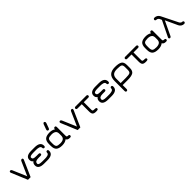

<svg xmlns="http://www.w3.org/2000/svg" viewBox="489 -2642 4734 4734"><g transform="rotate(-45 2856.0 -274.5)"><path d="M209 0H301.8L488.3 -421.9C490.9 -427.7 492.2 -433.6 492.2 -439.5C492.2 -460.9 481.1 -471.7 459 -471.7C442.1 -471.7 429.7 -462.9 421.9 -445.3L257.8 -74.2L99.6 -444.3C90.5 -462.6 78.1 -471.7 62.5 -471.7C54 -471.7 46.4 -469.1 39.6 -463.9C32.7 -458.7 29.3 -450.2 29.3 -438.5C29.3 -433.9 30.6 -428.4 33.2 -421.9Z M842.8 -197.3C872.7 -197.3 887.7 -208.3 887.7 -230.5C887.7 -255.2 872.7 -267.6 842.8 -267.6H775.4C726.6 -267.6 693.4 -272 675.8 -280.8C658.2 -289.6 649.4 -307 649.4 -333C649.4 -364.3 692.7 -379.9 779.3 -379.9H882.8C895.2 -379.9 907.7 -379.1 920.4 -377.4C933.1 -375.8 947.1 -373 962.4 -369.1C977.7 -365.2 990.2 -358.6 1000 -349.1C1009.8 -339.7 1014.6 -328.1 1014.6 -314.5C1014.6 -285.2 1026.7 -270.5 1050.8 -270.5C1073.6 -270.5 1085 -285.2 1085 -314.5C1085 -404.9 1019.9 -450.2 889.6 -450.2H772.5C644.2 -450.2 580.1 -407.9 580.1 -323.2C580.1 -278.3 596.4 -247.1 628.9 -229.5C596.4 -206.7 580.1 -172.5 580.1 -127C580.1 -42.3 644.2 0 772.5 0H889.6C1019.9 0 1085 -45.2 1085 -135.7C1085 -165 1073.6 -179.7 1050.8 -179.7C1026.7 -179.7 1014.6 -165 1014.6 -135.7C1014.6 -122.1 1009.8 -110.5 1000 -101.1C990.2 -91.6 977.7 -85 962.4 -81.1C947.1 -77.1 933.1 -74.4 920.4 -72.8C907.7 -71.1 895.2 -70.3 882.8 -70.3H779.3C693.4 -70.3 650.4 -85.9 650.4 -117.2C650.4 -146.5 660.2 -167.2 679.7 -179.2C699.2 -191.2 731.1 -197.3 775.4 -197.3Z M1488.3 -725.6C1472 -725.6 1459.6 -714.8 1451.2 -693.4L1403.3 -560.5C1400.7 -553.4 1399.4 -546.9 1399.4 -541C1399.4 -530.6 1402.8 -522.3 1409.7 -516.1C1416.5 -509.9 1424.8 -506.8 1434.6 -506.8C1452.1 -506.8 1464.2 -516.6 1470.7 -536.1L1518.6 -668C1520.5 -674.5 1521.5 -681.3 1521.5 -688.5C1521.5 -698.9 1518.4 -707.7 1512.2 -714.8C1506 -722 1498 -725.6 1488.3 -725.6ZM1676.8 0C1706.1 0 1720.7 -11.4 1720.7 -34.2C1720.7 -58.3 1706.1 -70.3 1676.8 -70.3C1659.2 -70.3 1647.5 -73.4 1641.6 -79.6C1635.7 -85.8 1632.8 -97.7 1632.8 -115.2V-416C1632.8 -443.4 1621.1 -457 1597.7 -457C1572.3 -457 1559.6 -441.1 1559.6 -409.2C1519.2 -436.5 1469.1 -450.2 1409.2 -450.2C1336.3 -450.2 1282.9 -435.5 1249 -406.2C1215.2 -377 1198.2 -327.1 1198.2 -256.8V-193.4C1198.2 -123 1215.2 -73.2 1249 -43.9C1282.9 -14.6 1336.3 0 1409.2 0C1476.9 0 1531.2 -16.9 1572.3 -50.8C1586.6 -16.9 1619.1 0 1669.9 0ZM1409.2 -379.9C1456.1 -379.9 1492.8 -370.8 1519.5 -352.5C1546.2 -334.3 1559.6 -302.4 1559.6 -256.8V-193.4C1559.6 -147.8 1546.2 -115.9 1519.5 -97.7C1492.8 -79.4 1456.1 -70.3 1409.2 -70.3C1353.8 -70.3 1316.6 -78.5 1297.4 -94.7C1278.2 -111 1268.6 -143.9 1268.6 -193.4V-256.8C1268.6 -306.3 1278.2 -339.2 1297.4 -355.5C1316.6 -371.7 1353.8 -379.9 1409.2 -379.9Z M1943.4 0H2036.1L2222.7 -421.9C2225.3 -427.7 2226.6 -433.6 2226.6 -439.5C2226.6 -460.9 2215.5 -471.7 2193.4 -471.7C2176.4 -471.7 2164.1 -462.9 2156.2 -445.3L1992.2 -74.2L1834 -444.3C1824.9 -462.6 1812.5 -471.7 1796.9 -471.7C1788.4 -471.7 1780.8 -469.1 1773.9 -463.9C1767.1 -458.7 1763.7 -450.2 1763.7 -438.5C1763.7 -433.9 1765 -428.4 1767.6 -421.9Z M2588.9 0C2614.9 0 2633.6 -2.4 2645 -7.3C2656.4 -12.2 2662.1 -21.2 2662.1 -34.2C2662.1 -48.5 2656.9 -58.1 2646.5 -63C2636.1 -67.9 2616.9 -70.3 2588.9 -70.3C2568.7 -70.3 2554.7 -73.2 2546.9 -79.1C2539.1 -85 2535.2 -96.7 2535.2 -114.3V-379.9H2689.5C2717.4 -379.9 2731.4 -391.3 2731.4 -414.1C2731.4 -438.2 2717.4 -450.2 2689.5 -450.2H2317.4C2302.4 -450.2 2291.7 -446.6 2285.2 -439.5C2278.6 -432.3 2275.4 -424.2 2275.4 -415C2275.4 -405.9 2278.6 -397.8 2285.2 -390.6C2291.7 -383.5 2302.4 -379.9 2317.4 -379.9H2464.8V-127C2464.8 -80.7 2473.5 -48 2490.7 -28.8C2508 -9.6 2540.7 0 2588.9 0Z M3081.1 -197.3C3111 -197.3 3126 -208.3 3126 -230.5C3126 -255.2 3111 -267.6 3081.1 -267.6H3013.7C2964.8 -267.6 2931.6 -272 2914.1 -280.8C2896.5 -289.6 2887.7 -307 2887.7 -333C2887.7 -364.3 2931 -379.9 3017.6 -379.9H3121.1C3133.5 -379.9 3146 -379.1 3158.7 -377.4C3171.4 -375.8 3185.4 -373 3200.7 -369.1C3216 -365.2 3228.5 -358.6 3238.3 -349.1C3248 -339.7 3252.9 -328.1 3252.9 -314.5C3252.9 -285.2 3265 -270.5 3289.1 -270.5C3311.8 -270.5 3323.2 -285.2 3323.2 -314.5C3323.2 -404.9 3258.1 -450.2 3127.9 -450.2H3010.7C2882.5 -450.2 2818.4 -407.9 2818.4 -323.2C2818.4 -278.3 2834.6 -247.1 2867.2 -229.5C2834.6 -206.7 2818.4 -172.5 2818.4 -127C2818.4 -42.3 2882.5 0 3010.7 0H3127.9C3258.1 0 3323.2 -45.2 3323.2 -135.7C3323.2 -165 3311.8 -179.7 3289.1 -179.7C3265 -179.7 3252.9 -165 3252.9 -135.7C3252.9 -122.1 3248 -110.5 3238.3 -101.1C3228.5 -91.6 3216 -85 3200.7 -81.1C3185.4 -77.1 3171.4 -74.4 3158.7 -72.8C3146 -71.1 3133.5 -70.3 3121.1 -70.3H3017.6C2931.6 -70.3 2888.7 -85.9 2888.7 -117.2C2888.7 -146.5 2898.4 -167.2 2918 -179.2C2937.5 -191.2 2969.4 -197.3 3013.7 -197.3Z M3690.4 -379.9C3762 -379.9 3809.2 -373.9 3832 -361.8C3854.8 -349.8 3866.2 -320.3 3866.2 -273.4V-176.8C3866.2 -129.9 3855 -100.4 3832.5 -88.4C3810.1 -76.3 3763.7 -70.3 3693.4 -70.3H3511.7V-226.6C3511.7 -273.4 3524.7 -310.7 3550.8 -338.4C3576.8 -366 3623.4 -379.9 3690.4 -379.9ZM3690.4 -450.2C3607.7 -450.2 3545.6 -431.3 3503.9 -393.6C3462.2 -355.8 3441.4 -293.9 3441.4 -208V133.8C3441.4 163.1 3452.5 177.7 3474.6 177.7C3499.3 177.7 3511.7 163.1 3511.7 133.8V0H3693.4C3778.6 0 3840.5 -11.9 3878.9 -35.6C3917.3 -59.4 3936.5 -105.5 3936.5 -173.8V-276.4C3936.5 -344.7 3917.2 -390.8 3878.4 -414.6C3839.7 -438.3 3777 -450.2 3690.4 -450.2Z M4323.2 0C4349.3 0 4368 -2.4 4379.4 -7.3C4390.8 -12.2 4396.5 -21.2 4396.5 -34.2C4396.5 -48.5 4391.3 -58.1 4380.9 -63C4370.4 -67.9 4351.2 -70.3 4323.2 -70.3C4303.1 -70.3 4289.1 -73.2 4281.2 -79.1C4273.4 -85 4269.5 -96.7 4269.5 -114.3V-379.9H4423.8C4451.8 -379.9 4465.8 -391.3 4465.8 -414.1C4465.8 -438.2 4451.8 -450.2 4423.8 -450.2H4051.8C4036.8 -450.2 4026 -446.6 4019.5 -439.5C4013 -432.3 4009.8 -424.2 4009.8 -415C4009.8 -405.9 4013 -397.8 4019.5 -390.6C4026 -383.5 4036.8 -379.9 4051.8 -379.9H4199.2V-127C4199.2 -80.7 4207.8 -48 4225.1 -28.8C4242.4 -9.6 4275.1 0 4323.2 0Z M5026.4 0C5055.7 0 5070.3 -11.4 5070.3 -34.2C5070.3 -58.3 5055.7 -70.3 5026.4 -70.3C5008.8 -70.3 4997.1 -73.4 4991.2 -79.6C4985.4 -85.8 4982.4 -97.7 4982.4 -115.2V-416C4982.4 -443.4 4970.7 -457 4947.3 -457C4921.9 -457 4909.2 -441.1 4909.2 -409.2C4868.8 -436.5 4818.7 -450.2 4758.8 -450.2C4685.9 -450.2 4632.5 -435.5 4598.6 -406.2C4564.8 -377 4547.9 -327.1 4547.9 -256.8V-193.4C4547.9 -123 4564.8 -73.2 4598.6 -43.9C4632.5 -14.6 4685.9 0 4758.8 0C4826.5 0 4880.9 -16.9 4921.9 -50.8C4936.2 -16.9 4968.8 0 5019.5 0ZM4758.8 -379.9C4805.7 -379.9 4842.4 -370.8 4869.1 -352.5C4895.8 -334.3 4909.2 -302.4 4909.2 -256.8V-193.4C4909.2 -147.8 4895.8 -115.9 4869.1 -97.7C4842.4 -79.4 4805.7 -70.3 4758.8 -70.3C4703.5 -70.3 4666.2 -78.5 4647 -94.7C4627.8 -111 4618.2 -143.9 4618.2 -193.4V-256.8C4618.2 -306.3 4627.8 -339.2 4647 -355.5C4666.2 -371.7 4703.5 -379.9 4758.8 -379.9Z M5523.4 -76.2C5535.2 -50.8 5552.4 -30.8 5575.2 -16.1C5598 -1.5 5622.4 5.9 5648.4 5.9C5664.1 5.9 5675.1 2 5681.6 -5.9C5688.2 -13.7 5691.4 -22.1 5691.4 -31.2C5691.4 -41.7 5687.5 -50 5679.7 -56.2C5671.9 -62.3 5661.5 -65.4 5648.4 -65.4C5636.1 -65.4 5624 -70.1 5612.3 -79.6C5600.6 -89 5591.5 -100.6 5585 -114.3L5373 -540C5360.7 -565.4 5342.6 -585.4 5318.8 -600.1C5295.1 -614.7 5269.5 -622.1 5242.2 -622.1C5226.6 -622.1 5215.5 -618.2 5209 -610.4C5202.5 -602.5 5199.2 -594.1 5199.2 -585C5199.2 -574.5 5203.1 -566.2 5210.9 -560.1C5218.8 -553.9 5229.2 -550.8 5242.2 -550.8C5255.2 -550.8 5268.6 -546.1 5282.2 -536.6C5295.9 -527.2 5306 -514.6 5312.5 -499L5333 -453.1L5130.9 -39.1C5128.9 -33.2 5127.9 -28 5127.9 -23.4C5127.9 -14.3 5131.3 -7 5138.2 -1.5C5145 4.1 5152.7 6.8 5161.1 6.8C5178.1 6.8 5190.4 -2 5198.2 -19.5L5376 -394.5Z"/></g></svg>

Font: Jura
Style: DemiBold
Weight: 600
Version: Version 2.5.1